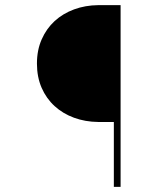

<svg xmlns="http://www.w3.org/2000/svg" viewBox="-20 -731 640 751"><path d="M425.3 0V-253.9H364.3Q313.5 -254.4 269.5 -270.5Q225.6 -286.6 193.4 -316.2Q161.1 -345.7 142.8 -387.7Q124.5 -429.7 124.5 -482.4Q124.5 -535.2 143.1 -577.1Q161.6 -619.1 193.8 -648.7Q226.1 -678.2 269.8 -694.3Q313.5 -710.4 364.3 -710.9H451.7V0Z"/></svg>

Font: TypoPRO Roboto Mono
Style: Regular
Weight: 250
Designer: Google
Version: Version 2.000986; 2015; ttfautohint (v1.3)